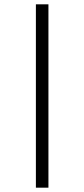

<svg xmlns="http://www.w3.org/2000/svg" viewBox="-20 -678 389 888"><path d="M146 190V-658H204V190Z"/></svg>

Font: EauTestSC
Style: Regular
Weight: 400
Designer: Christian Thalmann (Catharsis Fonts)
Version: Version 0.001;PS 000.001;hotconv 1.0.88;makeotf.lib2.5.64775